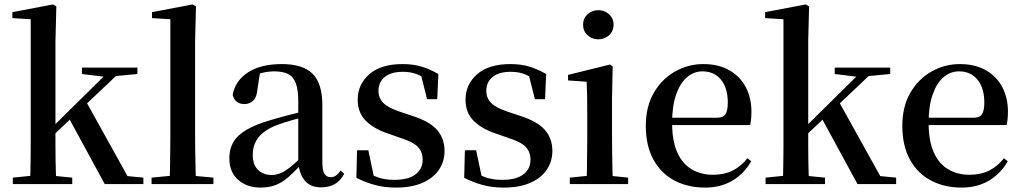

<svg xmlns="http://www.w3.org/2000/svg" viewBox="-20 -833 4623 869"><path d="M38 0V-29L146 -40H196L307 -29V0ZM116 0Q117 -19 117.5 -47.5Q118 -76 118.5 -109.5Q119 -143 119 -175Q119 -207 119 -232V-746L36 -751V-778L220 -813L235 -804L231 -647V-237Q231 -210 231 -177Q231 -144 231.5 -110Q232 -76 233 -47.5Q234 -19 235 0ZM174 -176V-220H179L334 -373L490 -527H545ZM454 0 291 -300 370 -373 557 -36 629 -29V0ZM351 -498V-527H602V-498L486 -487L466 -484Z M666 0V-29L780 -40H829L946 -29V0ZM748 0Q749 -34 749.5 -73.5Q750 -113 750.5 -154.5Q751 -196 751 -232V-746L668 -751V-778L852 -813L867 -804L863 -647V-232Q863 -196 863.5 -154.5Q864 -113 865 -73.5Q866 -34 867 0Z M1159 16Q1098 16 1058 -19Q1018 -54 1018 -117Q1018 -158 1036 -189.5Q1054 -221 1096.5 -246Q1139 -271 1210 -291Q1251 -303 1299 -315.5Q1347 -328 1387 -337V-312Q1347 -302 1306.5 -290.5Q1266 -279 1236 -268Q1178 -246 1151 -212.5Q1124 -179 1124 -133Q1124 -87 1148 -64Q1172 -41 1210 -41Q1229 -41 1249 -49Q1269 -57 1295 -77.5Q1321 -98 1356 -135L1369 -84H1339Q1309 -52 1283 -29.5Q1257 -7 1227.5 4.5Q1198 16 1159 16ZM1433 15Q1385 15 1360 -15Q1335 -45 1330 -96V-99V-372Q1330 -426 1319 -456Q1308 -486 1284 -498Q1260 -510 1221 -510Q1194 -510 1166 -503Q1138 -496 1103 -480L1157 -506L1145 -428Q1142 -392 1125.5 -377Q1109 -362 1087 -362Q1043 -362 1033 -404Q1045 -468 1102.5 -505.5Q1160 -543 1256 -543Q1351 -543 1395 -499Q1439 -455 1439 -356V-100Q1439 -60 1449 -45.5Q1459 -31 1477 -31Q1489 -31 1499 -37.5Q1509 -44 1522 -61L1538 -46Q1521 -15 1495.5 0Q1470 15 1433 15Z M1772 16Q1720 16 1677.5 4.5Q1635 -7 1593 -28L1596 -153H1647L1675 -20L1632 -24V-60Q1662 -40 1692.5 -29.5Q1723 -19 1765 -19Q1828 -19 1860.5 -43.5Q1893 -68 1893 -110Q1893 -145 1871.5 -168Q1850 -191 1789 -210L1735 -229Q1672 -250 1635.5 -286.5Q1599 -323 1599 -382Q1599 -451 1651.5 -497Q1704 -543 1802 -543Q1849 -543 1886.5 -532Q1924 -521 1964 -498L1959 -384H1913L1881 -511L1918 -500V-469Q1888 -490 1862 -499Q1836 -508 1803 -508Q1750 -508 1721.5 -484.5Q1693 -461 1693 -422Q1693 -389 1715.5 -366.5Q1738 -344 1794 -326L1848 -308Q1925 -283 1958.5 -244.5Q1992 -206 1992 -150Q1992 -102 1966.5 -64.5Q1941 -27 1892 -5.5Q1843 16 1772 16Z M2260 16Q2208 16 2165.5 4.5Q2123 -7 2081 -28L2084 -153H2135L2163 -20L2120 -24V-60Q2150 -40 2180.5 -29.5Q2211 -19 2253 -19Q2316 -19 2348.5 -43.5Q2381 -68 2381 -110Q2381 -145 2359.5 -168Q2338 -191 2277 -210L2223 -229Q2160 -250 2123.5 -286.5Q2087 -323 2087 -382Q2087 -451 2139.5 -497Q2192 -543 2290 -543Q2337 -543 2374.5 -532Q2412 -521 2452 -498L2447 -384H2401L2369 -511L2406 -500V-469Q2376 -490 2350 -499Q2324 -508 2291 -508Q2238 -508 2209.5 -484.5Q2181 -461 2181 -422Q2181 -389 2203.5 -366.5Q2226 -344 2282 -326L2336 -308Q2413 -283 2446.5 -244.5Q2480 -206 2480 -150Q2480 -102 2454.5 -64.5Q2429 -27 2380 -5.5Q2331 16 2260 16Z M2559 0V-29L2667 -40H2716L2823 -29V0ZM2635 0Q2636 -25 2636.5 -66.5Q2637 -108 2637.5 -153Q2638 -198 2638 -232V-300Q2638 -350 2637.5 -388.5Q2637 -427 2635 -463L2551 -469V-494L2741 -541L2753 -532L2750 -385V-232Q2750 -198 2750.5 -153Q2751 -108 2752 -66.5Q2753 -25 2754 0ZM2688 -655Q2660 -655 2639.5 -673.5Q2619 -692 2619 -721Q2619 -750 2639.5 -768.5Q2660 -787 2688 -787Q2716 -787 2736.5 -768.5Q2757 -750 2757 -721Q2757 -692 2736.5 -673.5Q2716 -655 2688 -655Z M3171 16Q3093 16 3032.5 -16Q2972 -48 2937.5 -110.5Q2903 -173 2903 -264Q2903 -351 2939.5 -413.5Q2976 -476 3035.5 -509.5Q3095 -543 3163 -543Q3233 -543 3282 -514.5Q3331 -486 3356 -437.5Q3381 -389 3381 -328Q3381 -292 3375 -267H2953V-300H3224Q3253 -300 3263.5 -316Q3274 -332 3274 -369Q3274 -434 3243.5 -472Q3213 -510 3159 -510Q3121 -510 3090 -484Q3059 -458 3040.5 -406Q3022 -354 3022 -277Q3022 -195 3045.5 -143Q3069 -91 3111 -66.5Q3153 -42 3206 -42Q3259 -42 3297 -61.5Q3335 -81 3363 -117L3380 -103Q3348 -47 3295 -15.5Q3242 16 3171 16Z M3445 0V-29L3553 -40H3603L3714 -29V0ZM3523 0Q3524 -19 3524.5 -47.5Q3525 -76 3525.5 -109.5Q3526 -143 3526 -175Q3526 -207 3526 -232V-746L3443 -751V-778L3627 -813L3642 -804L3638 -647V-237Q3638 -210 3638 -177Q3638 -144 3638.5 -110Q3639 -76 3640 -47.5Q3641 -19 3642 0ZM3581 -176V-220H3586L3741 -373L3897 -527H3952ZM3861 0 3698 -300 3777 -373 3964 -36 4036 -29V0ZM3758 -498V-527H4009V-498L3893 -487L3873 -484Z M4332 16Q4254 16 4193.5 -16Q4133 -48 4098.5 -110.5Q4064 -173 4064 -264Q4064 -351 4100.5 -413.5Q4137 -476 4196.5 -509.5Q4256 -543 4324 -543Q4394 -543 4443 -514.5Q4492 -486 4517 -437.5Q4542 -389 4542 -328Q4542 -292 4536 -267H4114V-300H4385Q4414 -300 4424.5 -316Q4435 -332 4435 -369Q4435 -434 4404.5 -472Q4374 -510 4320 -510Q4282 -510 4251 -484Q4220 -458 4201.5 -406Q4183 -354 4183 -277Q4183 -195 4206.5 -143Q4230 -91 4272 -66.5Q4314 -42 4367 -42Q4420 -42 4458 -61.5Q4496 -81 4524 -117L4541 -103Q4509 -47 4456 -15.5Q4403 16 4332 16Z"/></svg>

Font: Noto Serif KR SemiBold
Style: Regular
Weight: 600
Designer: Ryoko NISHIZUKA 西塚涼子 (kana & ideographs); Frank Grießhammer (Latin, Greek & Cyrillic); Wenlong ZHANG 张文龙 (bopomofo); San
Foundry: Adobe
Version: Version 2.003-H1;hotconv 1.1.1;makeotfexe 2.6.0